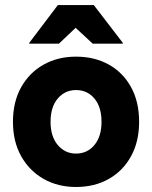

<svg xmlns="http://www.w3.org/2000/svg" viewBox="-20 -736 607 766"><path d="M283.3 10Q210.8 10 154.2 -22.1Q97.5 -54.2 64.6 -112.5Q31.7 -170.8 31.7 -250Q31.7 -330 64.6 -388.3Q97.5 -446.7 154.2 -478.3Q210.8 -510 283.3 -510Q357.5 -510 414.2 -478.3Q470.8 -446.7 502.9 -388.3Q535 -330 535 -250Q535 -170.8 502.5 -112.1Q470 -53.3 413.3 -21.7Q356.7 10 283.3 10ZM283.3 -123.3Q328.3 -123.3 356.7 -157.5Q385 -191.7 385 -250Q385 -309.2 356.7 -342.9Q328.3 -376.7 283.3 -376.7Q239.2 -376.7 210.4 -342.9Q181.7 -309.2 181.7 -250Q181.7 -191.7 210.4 -157.5Q239.2 -123.3 283.3 -123.3ZM96.7 -561.7V-565L210.8 -715.8H354.2L470 -565V-561.7H350L281.7 -625L215 -561.7Z"/></svg>

Font: Funnel Sans ExtraBold
Style: Regular
Weight: 800
Version: Version 1.000; Beta; Release 5; Build 24; ttfautohint (v1.8.